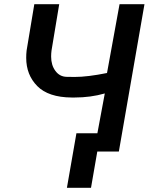

<svg xmlns="http://www.w3.org/2000/svg" viewBox="-20 -731 717 926"><path d="M556.6 -710.9 496.1 -378.9C433.6 -366.2 381.3 -359.9 340.3 -359.9C337.4 -359.9 324.2 -359.9 301.8 -360.4C278.8 -360.8 260.7 -370.6 247.1 -389.2C233.4 -407.7 226.6 -430.7 226.6 -458C226.6 -467.3 227.1 -477.1 228.5 -487.3L265.6 -710.9H145.5L108.4 -487.8C106.9 -475.6 106.4 -463.4 106.4 -452.1C106.4 -397.5 124 -352.1 159.7 -315.9C195.3 -279.8 251 -261.2 325.7 -260.7C330.6 -260.7 335 -260.7 339.8 -260.7C390.6 -260.7 439.5 -267.1 485.4 -280.3L449.7 -88.4H348.6L302.7 174.8H418.9L449.2 0H553.2L676.8 -710.9Z"/></svg>

Font: Roboto Medium
Style: Italic
Weight: 500
Italic angle: -12°
Designer: Google
Version: Version 2.137; 2017